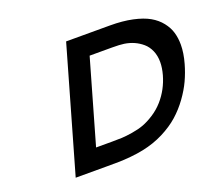

<svg xmlns="http://www.w3.org/2000/svg" viewBox="-117 -854 1142 1014"><g transform="rotate(-20 454.0 -347.0)"><path d="M561.5 -580.6H435.1L301.3 -113.3H390.6Q424.3 -113.3 446.8 -114.3Q469.2 -115.2 506.1 -121.1Q543 -127 571.3 -137.5Q599.6 -147.9 632.8 -169.2Q666 -190.4 692.9 -220.7Q742.2 -276.9 763.2 -351.1Q773.9 -389.6 773.9 -421.9Q773.9 -457.5 761.5 -486.1Q749 -514.6 727.8 -532.7Q706.5 -550.8 681.6 -561.8Q656.7 -572.8 627.9 -577.1Q604.5 -580.6 561.5 -580.6ZM590.3 -693.8Q661.6 -693.8 717 -681.9Q772.5 -669.9 807.9 -649.7Q843.3 -629.4 866.2 -600.3Q889.2 -571.3 898.4 -539.6Q907.7 -507.8 907.7 -470.7Q907.7 -423.8 891.6 -367.2Q878.9 -322.3 859.6 -280.5Q840.3 -238.8 809.1 -195.6Q777.8 -152.3 739 -117.9Q700.2 -83.5 645.8 -55.9Q591.3 -28.3 527.3 -15.1Q494.6 -8.3 456.1 -4.6Q417.5 -1 393.1 -0.5Q368.7 0 325.2 0H145.5L344.2 -693.8Z"/></g></svg>

Font: Cantarell
Style: Bold Italic
Weight: 700
Italic angle: -16°
Designer: Dave Crossland
Version: Version 1.004